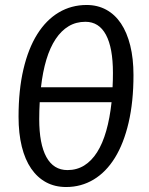

<svg xmlns="http://www.w3.org/2000/svg" viewBox="-20 -744 600 771"><path d="M139.5 -333.5Q138.5 -317.5 138 -300.2Q137.5 -283 137.5 -265.5Q137.5 -166 166.2 -113.5Q195 -61 251 -61Q288 -61 317.8 -79.2Q347.5 -97.5 369.8 -132.5Q392 -167.5 406.5 -218.2Q421 -269 428 -333.5ZM432 -393.5Q433.5 -421 433.5 -451.5Q433.5 -552 405.5 -604.2Q377.5 -656.5 323 -656.5Q285.5 -656.5 255.8 -638.8Q226 -621 203.5 -587.2Q181 -553.5 166.2 -504.5Q151.5 -455.5 144.5 -393.5ZM328 -724Q371.5 -724 406.5 -705Q441.5 -686 465.8 -649.8Q490 -613.5 503 -561.2Q516 -509 516 -442.5Q516 -335.5 496.5 -251.8Q477 -168 441.5 -110.5Q406 -53 356 -23Q306 7 245.5 7Q200.5 7 165.2 -12Q130 -31 105.2 -67Q80.5 -103 67.5 -155.5Q54.5 -208 54.5 -275Q54.5 -382 74 -465.5Q93.5 -549 129.5 -606.5Q165.5 -664 216 -694Q266.5 -724 328 -724Z"/></svg>

Font: Lato 2
Style: Italic
Weight: 400
Italic angle: -7°
Designer: Lukasz Dziedzic with Adam Twardoch and Botio Nikoltchev
Foundry: tyPoland Lukasz Dziedzic
Version: Version 2.015; 2015-08-06; http://www.latofonts.com/